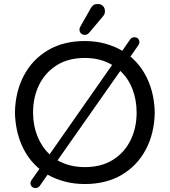

<svg xmlns="http://www.w3.org/2000/svg" viewBox="-20 -914 852 964"><path d="M158 30Q147 30 140 23Q133 16 133 6Q133 -2 139 -11L178 -66Q120 -114 88.5 -187Q57 -260 55 -349Q57 -454 100 -535Q143 -616 221 -662Q299 -708 406 -708Q460 -708 507.5 -695Q555 -682 594 -659L634 -717Q641 -727 655 -727Q666 -727 673 -720Q680 -713 680 -703Q680 -695 674 -686L635 -630Q692 -582 723.5 -510Q755 -438 757 -349Q755 -244 712 -163Q669 -82 591 -36Q513 10 406 10Q352 10 305 -2.5Q258 -15 219 -37L179 20Q172 30 158 30ZM229 -139 543 -588Q515 -605 480.5 -614Q446 -623 406 -623Q323 -623 265 -586.5Q207 -550 176.5 -488Q146 -426 146 -349Q146 -285 167.5 -231Q189 -177 229 -139ZM406 -75Q489 -75 547 -111.5Q605 -148 635.5 -210Q666 -272 666 -349Q666 -412 645 -466.5Q624 -521 584 -558L269 -109Q328 -75 406 -75ZM406 -739Q394 -739 386.5 -746.5Q379 -754 379 -766Q379 -772 382 -777.5Q385 -783 386 -785L437 -875Q442 -883 449.5 -888.5Q457 -894 470 -894Q487 -894 497 -884Q507 -874 507 -857Q507 -843 497 -832L428 -750Q419 -739 406 -739Z"/></svg>

Font: Varela Round
Style: Regular
Weight: 400
Designer: Joe Prince, Avraham Cornfeld
Foundry: Joe Prince, Avraham Cornfeld
Version: Version 3.010; ttfautohint (v1.8.4.7-5d5b)